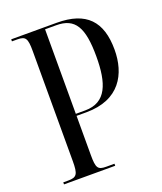

<svg xmlns="http://www.w3.org/2000/svg" viewBox="-133 -801 751 888"><g transform="rotate(-20 242.5 -357.0)"><path d="M28 0H280V-10H239C198 -10 191 -22 191 -85V-278H239C404 -278 461 -387 461 -506C461 -645 397 -714 252 -714H28V-704H54C95 -704 103 -692 103 -629V-88C103 -23 95 -10 52 -10H28ZM237 -288H191V-704H246C338 -704 371 -649 371 -505C371 -374 342 -288 237 -288Z"/></g></svg>

Font: Noto Serif Display ExtraCondensed
Style: Regular
Weight: 400
Width: 2
Designer: Monotype Design Team
Foundry: Monotype Imaging Inc.
Version: Version 2.009